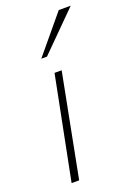

<svg xmlns="http://www.w3.org/2000/svg" viewBox="-144 -804 598 860"><g transform="rotate(-20 155.0 -374.0)"><path d="M42 0 139 -490H173L78 0ZM105 -570 253 -748H310L132 -570Z"/></g></svg>

Font: REM Thin
Style: Italic
Weight: 250
Italic angle: -11°
Designer: Octavio Pardo
Foundry: Ashler Design
Version: Version 1.005;gftools[0.9.28]